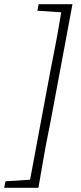

<svg xmlns="http://www.w3.org/2000/svg" viewBox="-55 -735 384 914"><path d="M290 -715 186 -158Q175 -105 165 -52Q155 1 146 54Q137 107 128 159H81L185 -398Q195 -450 205.5 -503Q216 -556 225 -609Q234 -662 243 -715ZM264 -715 257 -676H244L123 -684L129 -715ZM107 120 100 159H-35L-29 128L95 120Z"/></svg>

Font: Source Serif 4 18pt Light
Style: Italic
Weight: 300
Italic angle: -12°
Designer: Frank Grießhammer
Foundry: Adobe Systems Incorporated
Version: Version 4.004;hotconv 1.0.116;makeotfexe 2.5.65601